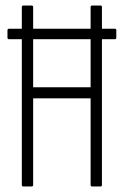

<svg xmlns="http://www.w3.org/2000/svg" viewBox="-20 -675 448 695"><path d="M13 -533Q7 -533 7 -539V-565Q7 -571 13 -571H396Q401 -571 401 -565V-539Q401 -533 396 -533H349H59ZM64 0Q59 0 59 -6V-649Q59 -655 64 -655H95Q100 -655 100 -649V-359H308V-649Q308 -655 313 -655H344Q349 -655 349 -649V-6Q349 0 344 0H313Q308 0 308 -6V-319H100V-6Q100 0 95 0Z"/></svg>

Font: Sofia Sans Extra Condensed Light
Style: Regular
Weight: 300
Designer: Botio Nikoltchev, Ani Petrova
Foundry: lettersoup
Version: Version 4.101